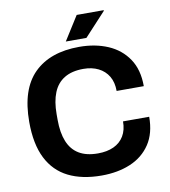

<svg xmlns="http://www.w3.org/2000/svg" viewBox="-94 -952 922 1044"><g transform="rotate(-10 366.5 -430.0)"><path d="M383.2 12Q275.6 12 200 -25.7Q124.4 -63.3 84.7 -142Q45 -220.7 45 -343.2Q45 -523.1 133.5 -610.8Q222.1 -698.4 383.2 -698.4Q471.5 -698.4 541.3 -668.5Q611.1 -638.5 651.7 -578.3Q692.3 -518.2 692.3 -426.9H542.3Q542.3 -474.7 522.5 -508Q502.6 -541.3 467.1 -558.9Q431.6 -576.5 384.6 -576.5Q321.1 -576.5 279.7 -551.4Q238.3 -526.3 218.7 -477.8Q199 -429.3 199 -358.8V-327.7Q199 -256.4 218.8 -207.9Q238.5 -159.3 279.4 -134.7Q320.3 -110 384.1 -110Q434.4 -110 471.1 -126.9Q507.8 -143.9 527.8 -177.1Q547.8 -210.3 547.8 -257.9H692.3Q692.3 -167 652.5 -107.1Q612.7 -47.2 543 -17.6Q473.3 12 383.2 12ZM316.8 -739.5 400.2 -871.7H548.7L549.9 -868.5L430.6 -739.5Z"/></g></svg>

Font: Archivo SemiBold
Style: Regular
Weight: 600
Designer: Hector Gatti
Foundry: Omnibus-Type
Version: Version 2.001